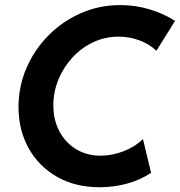

<svg xmlns="http://www.w3.org/2000/svg" viewBox="-20 -748 727 775"><path d="M382.8 7.8Q283.2 7.8 209.5 -34.7Q135.7 -77.1 95.2 -150.4Q54.7 -223.6 54.7 -315.9Q54.7 -398.9 86.7 -473.1Q118.7 -547.4 175.3 -604.7Q231.9 -662.1 306.4 -694.8Q380.9 -727.5 465.8 -727.5Q526.4 -727.5 583.5 -710.4Q640.6 -693.4 686.5 -663.6L611.3 -543Q585 -568.8 544.4 -584.5Q503.9 -600.1 459 -600.1Q403.8 -600.1 356 -577.4Q308.1 -554.7 272.2 -515.6Q236.3 -476.6 215.8 -426.8Q195.3 -377 195.3 -322.8Q195.3 -264.2 219.5 -218.3Q243.7 -172.4 286.9 -146Q330.1 -119.6 386.2 -119.6Q433.1 -119.6 479.2 -137.7Q525.4 -155.8 557.1 -186.5L589.8 -50.3Q547.4 -22 493.7 -7.1Q439.9 7.8 382.8 7.8Z"/></svg>

Font: Reddit Sans
Style: Bold Italic
Weight: 700
Italic angle: -11.25°
Designer: Stephen Hutchings
Version: Version 1.013